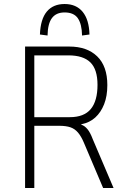

<svg xmlns="http://www.w3.org/2000/svg" viewBox="-20 -937 645 957"><path d="M105 0V-705H325Q414 -705 464.5 -656Q515 -607 515 -513Q515 -458 499 -417.5Q483 -377 455 -351.5Q427 -326 387 -318L383 -317L387 -315Q403 -309 416.5 -292.5Q430 -276 442 -244L546 0H494L398 -226Q385 -257 369 -276Q353 -295 331 -302.5Q309 -310 275 -310H151V0ZM151 -353H328Q399 -353 432.5 -393.5Q466 -434 466 -514Q466 -591 430.5 -626Q395 -661 321 -661H151ZM217 -760 179 -765Q182 -842 213.5 -879.5Q245 -917 302 -917Q360 -917 392 -878Q424 -839 426 -765L389 -760Q388 -817 368 -846Q348 -875 302 -875Q260 -875 239 -847Q218 -819 217 -760Z"/></svg>

Font: Nunito Sans 7pt Condensed ExtraLight
Style: Regular
Weight: 250
Width: 3
Designer: Vernon Adams
Foundry: Vernon Adams
Version: Version 3.101;gftools[0.9.27]